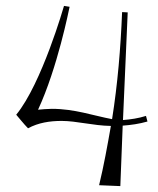

<svg xmlns="http://www.w3.org/2000/svg" viewBox="-20 -635 535 651"><path d="M396 -209C424 -211 452 -215 480 -223L475 -242C450 -234 423 -230 397 -228L413 -593L394 -594C389 -471 379 -351 360 -231C296 -243 233 -266 156 -266C143 -266 118 -264 109 -263C175 -405 214 -603 216 -612L197 -615C197 -615 122 -352 35 -246C37 -244 62 -213 75 -200C110 -219 149 -225 189 -225C240 -225 295 -209 356 -208C344 -140 332 -73 316 -7L388 -4Z"/></svg>

Font: Clicker Script
Style: Regular
Weight: 400
Designer: Astigmatic (AOETI)
Foundry: Astigmatic (AOETI)
Version: Version 1.000